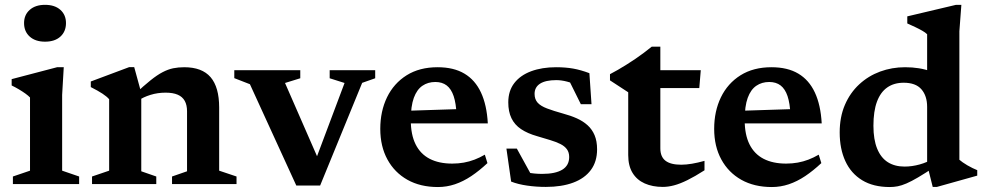

<svg xmlns="http://www.w3.org/2000/svg" viewBox="-20 -742 3972 774"><path d="M161.5 -574Q122.5 -574 99.8 -594.5Q77 -615 77 -649Q77 -682 99.8 -702.2Q122.5 -722.5 161.5 -722.5Q201 -722.5 223.5 -702.2Q246 -682 246 -649Q246 -615 223.5 -594.5Q201 -574 161.5 -574ZM237 -471 230.5 -359.5V-54L299 -30.5V0H32V-30.5L101 -54V-349Q94.5 -356 82.8 -364.5Q71 -373 56.2 -381.8Q41.5 -390.5 27 -397.5V-423L210 -471Z M549.5 -367.5V-51.5L610 -30.5V0H351V-30.5L420 -54V-342Q410.5 -353 393 -364.5Q375.5 -376 346 -391V-413.5L501 -471.5H521ZM673.5 -30.5 734 -51.5V-293.5Q734 -318.5 724.8 -335.2Q715.5 -352 696.5 -360.2Q677.5 -368.5 647.5 -368.5Q615.5 -368.5 586.5 -359.5Q557.5 -350.5 538.5 -337L522.5 -361.5Q559.5 -396.5 586.8 -418.2Q614 -440 635.8 -451.2Q657.5 -462.5 678.2 -466.8Q699 -471 722.5 -471Q794.5 -471 829 -430.8Q863.5 -390.5 863.5 -308.5V-54L933.5 -30.5V0H673.5Z M1440 -408 1270.5 6H1174.5L987.5 -402.5L924.5 -427V-459H1190.5V-426.5L1129 -407.5L1273 -78L1245 -77.5L1369 -407.5L1309 -426.5V-459H1492.5V-426.5Z M1744 -471Q1809 -471 1852.2 -445.2Q1895.5 -419.5 1919 -369Q1942.5 -318.5 1946.5 -244.5H1606.5V-295L1868.5 -303.5L1820.5 -279.5Q1818.5 -325.5 1808.8 -354.5Q1799 -383.5 1780.8 -397.5Q1762.5 -411.5 1735 -411.5Q1705 -411.5 1682.8 -396.2Q1660.5 -381 1648.2 -347.5Q1636 -314 1636 -258Q1636 -199 1655.5 -160Q1675 -121 1712.2 -101.8Q1749.5 -82.5 1803 -82.5Q1827.5 -82.5 1849.8 -86.5Q1872 -90.5 1893 -98.5Q1914 -106.5 1934.5 -118.5L1945 -84.5Q1912.5 -54 1880 -32.2Q1847.5 -10.5 1814 0.8Q1780.5 12 1745.5 12Q1674.5 12 1622.5 -17.2Q1570.5 -46.5 1541.8 -99.2Q1513 -152 1513 -222.5Q1513 -293.5 1540.2 -349.8Q1567.5 -406 1619.2 -438.5Q1671 -471 1744 -471Z M2221.5 -471Q2260 -471 2290.8 -465.5Q2321.5 -460 2356 -447L2364.5 -322H2321.5L2261.5 -443L2312.5 -395Q2289 -407 2266 -413Q2243 -419 2222.5 -419Q2179.5 -419 2157.2 -404.8Q2135 -390.5 2135 -363.5Q2135 -342 2147.2 -328.2Q2159.5 -314.5 2185.2 -304.8Q2211 -295 2250.5 -284Q2280.5 -276 2305.5 -264.8Q2330.5 -253.5 2348.8 -237Q2367 -220.5 2377 -196.8Q2387 -173 2387 -140Q2387 -90.5 2362 -56.8Q2337 -23 2290.8 -5.8Q2244.5 11.5 2180.5 11.5Q2141.5 11.5 2105 6.2Q2068.5 1 2040.5 -10L2021.5 -143H2063.5L2135.5 -12L2066.5 -58Q2084.5 -51.5 2101.2 -47.8Q2118 -44 2134 -42.5Q2150 -41 2165.5 -41Q2219 -41 2246.8 -58Q2274.5 -75 2274.5 -109Q2274.5 -128 2265.2 -140.5Q2256 -153 2239 -161.5Q2222 -170 2198.2 -177.2Q2174.5 -184.5 2145.5 -193Q2106.5 -204 2080.5 -221.5Q2054.5 -239 2041.8 -265.5Q2029 -292 2029 -329.5Q2029 -375.5 2053.2 -407Q2077.5 -438.5 2121.2 -454.8Q2165 -471 2221.5 -471Z M2642 -144Q2642 -110 2662.8 -94Q2683.5 -78 2726 -78Q2746 -78 2769.5 -82Q2793 -86 2820 -93.5V-55.5Q2781 -30.5 2751 -15.8Q2721 -1 2697.2 5.2Q2673.5 11.5 2652 11.5Q2610.5 11.5 2579 -2.5Q2547.5 -16.5 2530 -45Q2512.5 -73.5 2512.5 -117V-370L2439 -418V-443Q2454.5 -451 2471.5 -460.8Q2488.5 -470.5 2506.2 -481.8Q2524 -493 2541.8 -505Q2559.5 -517 2576 -529.5Q2592.5 -542 2607.5 -554H2642V-445.5ZM2589.5 -387 2590.5 -459H2805L2799 -387Z M3090 -471Q3155 -471 3198.2 -445.2Q3241.5 -419.5 3265 -369Q3288.5 -318.5 3292.5 -244.5H2952.5V-295L3214.5 -303.5L3166.5 -279.5Q3164.5 -325.5 3154.8 -354.5Q3145 -383.5 3126.8 -397.5Q3108.5 -411.5 3081 -411.5Q3051 -411.5 3028.8 -396.2Q3006.5 -381 2994.2 -347.5Q2982 -314 2982 -258Q2982 -199 3001.5 -160Q3021 -121 3058.2 -101.8Q3095.5 -82.5 3149 -82.5Q3173.5 -82.5 3195.8 -86.5Q3218 -90.5 3239 -98.5Q3260 -106.5 3280.5 -118.5L3291 -84.5Q3258.5 -54 3226 -32.2Q3193.5 -10.5 3160 0.8Q3126.5 12 3091.5 12Q3020.5 12 2968.5 -17.2Q2916.5 -46.5 2887.8 -99.2Q2859 -152 2859 -222.5Q2859 -293.5 2886.2 -349.8Q2913.5 -406 2965.2 -438.5Q3017 -471 3090 -471Z M3717.5 -311Q3717.5 -355.5 3694.5 -382Q3671.5 -408.5 3623 -408.5Q3584 -408.5 3556.8 -389.5Q3529.5 -370.5 3515.2 -332Q3501 -293.5 3501 -235Q3501 -179.5 3516 -142.8Q3531 -106 3559 -88.2Q3587 -70.5 3626.5 -70.5Q3656.5 -70.5 3687.2 -79Q3718 -87.5 3747.5 -105V-69Q3708.5 -43 3681.2 -27Q3654 -11 3634.2 -2.5Q3614.5 6 3598.8 9Q3583 12 3567 12Q3500.5 12 3455.5 -15.5Q3410.5 -43 3387.8 -92.5Q3365 -142 3365 -208Q3365 -270.5 3386 -319.2Q3407 -368 3443.8 -402Q3480.5 -436 3528 -453.5Q3575.5 -471 3628.5 -471Q3658 -471 3684.2 -466.8Q3710.5 -462.5 3737.5 -453Q3764.5 -443.5 3796 -427.5L3717.5 -412V-604Q3710.5 -611 3697.8 -618.2Q3685 -625.5 3669.2 -633Q3653.5 -640.5 3637.5 -647.5V-676L3834 -722.5H3855.5L3847.5 -616V-98Q3852.5 -93.5 3861 -87.5Q3869.5 -81.5 3879.8 -75.5Q3890 -69.5 3900.5 -64.5Q3911 -59.5 3919.5 -56V-34L3757 11.5H3740L3717.5 -78.5Z"/></svg>

Font: Newsreader SemiBold
Style: Regular
Weight: 600
Designer: Hugues Gentile
Foundry: Production Type
Version: Version 1.003